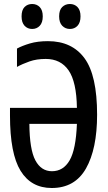

<svg xmlns="http://www.w3.org/2000/svg" viewBox="-20 -931 540 961"><path d="M239 10Q136 10 83 -76Q30 -162 30 -353V-391H365Q363 -521 323.5 -578.5Q284 -636 209 -636Q163 -636 127.5 -623.5Q92 -611 65 -596V-688Q91 -702 129.5 -713.5Q168 -725 220 -725Q340 -725 403 -639.5Q466 -554 466 -357Q466 -186 410.5 -88Q355 10 239 10ZM240 -74Q297 -74 328.5 -128.5Q360 -183 365 -311H127Q128 -183 157 -128.5Q186 -74 240 -74ZM330 -786Q307 -786 291.5 -802Q276 -818 276 -849Q276 -881 291.5 -896Q307 -911 330 -911Q353 -911 368 -895.5Q383 -880 383 -849Q383 -818 368 -802Q353 -786 330 -786ZM141 -786Q118 -786 103 -802Q88 -818 88 -849Q88 -881 103 -896Q118 -911 141 -911Q164 -911 179 -895.5Q194 -880 194 -849Q194 -818 179 -802Q164 -786 141 -786Z"/></svg>

Font: Noto Sans Mono ExtraCondensed Medium
Style: Regular
Weight: 500
Width: 2
Designer: Monotype Design Team
Foundry: Monotype Imaging Inc.
Version: Version 2.014